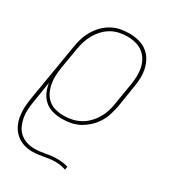

<svg xmlns="http://www.w3.org/2000/svg" viewBox="-182 -630 863 955"><g transform="rotate(30 250.0 -152.5)"><path d="M153 223Q126 223 102 215Q78 207 59.5 191Q41 175 29.5 153Q18 131 13.5 106Q9 81 10 54.5Q11 28 15 2L71 -333Q75 -358 82.5 -382.5Q90 -407 103.5 -430Q117 -453 136 -472.5Q155 -492 178.5 -505Q202 -518 227.5 -523Q253 -528 278 -528Q305 -528 331.5 -521.5Q358 -515 378.5 -500Q399 -485 412 -463Q425 -441 431 -415Q437 -389 436 -361.5Q435 -334 430 -307L411 -187Q406 -162 398.5 -137Q391 -112 377 -89Q363 -66 343 -47Q323 -28 299.5 -15Q276 -2 250 3Q224 8 199 8Q171 8 145 1Q119 -6 99.5 -23Q80 -40 69 -64Q58 -88 54 -115Q49 -85 44.5 -55Q40 -25 35 5Q31 28 29.5 52Q28 76 32 98.5Q36 121 45.5 141.5Q55 162 71.5 176.5Q88 191 110 198Q132 205 156 205Q171 205 187 203Q203 201 218.5 198Q234 195 250 193.5Q266 192 282 192Q297 192 312.5 194Q328 196 342 201L339 219Q325 214 310 211.5Q295 209 279 209Q263 209 247.5 211Q232 213 216 216Q200 219 184 221Q168 223 153 223ZM199 -10Q222 -10 245.5 -15Q269 -20 290.5 -31.5Q312 -43 330 -61Q348 -79 360.5 -100Q373 -121 380.5 -144Q388 -167 391 -190L411 -310Q415 -334 416 -359Q417 -384 412.5 -407Q408 -430 396.5 -450Q385 -470 367 -484Q349 -498 325.5 -504Q302 -510 278 -510Q255 -510 231.5 -505Q208 -500 187 -488Q166 -476 149 -458Q132 -440 120 -419Q108 -398 101 -375.5Q94 -353 90 -330L70 -211Q66 -187 65 -162.5Q64 -138 68.5 -115Q73 -92 83 -71.5Q93 -51 110.5 -36.5Q128 -22 151 -16Q174 -10 199 -10Z"/></g></svg>

Font: Iosevka SS04 Thin
Style: Italic
Weight: 100
Italic angle: -9°
Monospace: yes
Designer: Belleve Invis
Foundry: Belleve Invis
Version: Version 19.0.0; ttfautohint (v1.8.4)